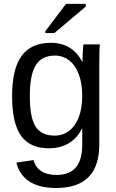

<svg xmlns="http://www.w3.org/2000/svg" viewBox="-20 -756 596 984"><path d="M267.6 207.5C415 207.5 488.8 133.3 488.8 -15.1V-418.9C488.8 -474.3 489.7 -510.7 491.7 -528.3H408.2C406.9 -526 405.6 -512.9 404.3 -488.8C403 -464.7 402.3 -447.8 402.3 -438H401.4C386.4 -469.6 365.2 -493.9 337.6 -511C310.1 -528.1 277.7 -536.6 240.2 -536.6C173.5 -536.6 123.8 -514.4 91.1 -470C58.3 -425.5 42 -356.6 42 -263.2C42 -171.1 57.2 -103.5 87.6 -60.5C118.1 -17.6 165.7 3.9 230.5 3.9C269.2 3.9 303.1 -4.6 332 -21.7C361 -38.8 383.8 -64.3 400.4 -98.1H401.4V-13.2C401.4 89.4 357.6 140.6 270 140.6C237.5 140.6 211.2 134 191.2 120.8C171.1 107.7 158.2 88.9 152.3 64.5L64 77.1C73.7 118.8 95.7 151 129.9 173.6C164.1 196.2 210 207.5 267.6 207.5ZM401.4 -264.2C401.4 -222.2 395.5 -186 383.8 -155.5C372.1 -125.1 355.5 -101.7 334 -85.4C312.5 -69.2 287.9 -61 260.3 -61C213.7 -61 180.8 -76.8 161.6 -108.4C142.4 -140 132.8 -191.9 132.8 -264.2C132.8 -337.1 143.1 -389.8 163.6 -422.4C184.1 -454.9 216.8 -471.2 261.7 -471.2C288.7 -471.2 312.9 -463 334.2 -446.5C355.6 -430.1 372.1 -406.3 383.8 -375.2C395.5 -344.2 401.4 -307.1 401.4 -264.2ZM212.4 -586.4H258.3L419.4 -722.2V-736.3H318.4L212.4 -596.2Z"/></svg>

Font: Arimo
Style: Regular
Weight: 400
Designer: Steve Matteson
Foundry: Monotype Imaging Inc.
Version: Version 1.32